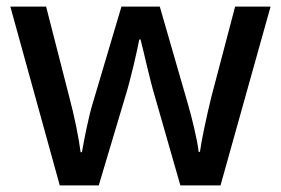

<svg xmlns="http://www.w3.org/2000/svg" viewBox="-20 -560 847 579"><path d="M523.9 -1H645L795.9 -540H689L617.2 -267.1C603 -209.5 586.9 -133.3 583 -102.1H579.1C575.2 -138.2 557.6 -209.5 545.9 -249L461.9 -540H346.2L259.8 -249C248.5 -214.4 232.4 -133.3 227.1 -101.1H223.1C220.7 -120.1 216.3 -146 210 -177.7C203.6 -209.5 196.3 -239.3 189 -267.1L119.1 -540H11.2L160.2 -1H277.8L357.9 -269C373.5 -318.4 394.5 -410.2 399.9 -440.9H403.8C412.1 -410.6 431.6 -320.3 446.8 -270Z"/></svg>

Font: Noto Reveo Sans
Style: Regular
Weight: 500
Designer: Monotype Design Team
Foundry: Monotype Imaging Inc.
Version: Version 2.007